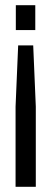

<svg xmlns="http://www.w3.org/2000/svg" viewBox="-20 -720 198 740"><path d="M116 -700V-604H41V-700ZM40 -309 50 -545H108L118 -309V0H40Z"/></svg>

Font: Bebas Neue Regular
Style: Regular
Weight: 400
Designer: Ryoichi Tsunekawa & LGV (GE)
Foundry: Free Software Foundation, Inc.
Version: Version 1.003 August 13, 2016